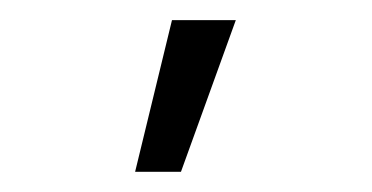

<svg xmlns="http://www.w3.org/2000/svg" viewBox="-20 -759 364 188"><path d="M112.3 -590.8 148.4 -739.3H210.9L157.2 -590.8Z"/></svg>

Font: Post No Bills Colombo Medium
Style: Regular
Weight: 500
Designer: Kosala Senevirathne, Siva Puranthara, Lasantha Premarathna, Tharique Azeez
Foundry: Mooniak
Version: Version 1.220 ; ttfautohint (v1.6)